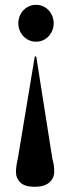

<svg xmlns="http://www.w3.org/2000/svg" viewBox="-20 -598 284 776"><path d="M119.5 157Q80.5 157 62.5 139.8Q44.5 122.5 44.5 96Q44.5 84.5 46.8 69.5Q49 54.5 52.5 40.5L120 -366.5Q120.5 -368 121 -369.2Q121.5 -370.5 123.5 -370.5Q125 -370.5 125.8 -369.2Q126.5 -368 127 -366.5L191.5 42.5Q196.5 61 197.8 72.2Q199 83.5 199 96.5Q199 122.5 179 139.8Q159 157 119.5 157ZM126 -578.5Q146 -578.5 162 -568.5Q178 -558.5 187.5 -541.2Q197 -524 197 -503.5Q197 -483.5 187.5 -466.5Q178 -449.5 162 -439.5Q146 -429.5 126 -429.5Q105.5 -429.5 89.2 -439.5Q73 -449.5 63.5 -466.5Q54 -483.5 54 -503.5Q54 -524 63.5 -541.2Q73 -558.5 89.2 -568.5Q105.5 -578.5 126 -578.5Z"/></svg>

Font: Fraunces 120pt SemiBold
Style: Regular
Weight: 600
Version: Version 1.000;[b76b70a41]